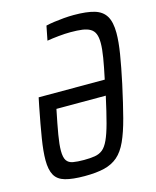

<svg xmlns="http://www.w3.org/2000/svg" viewBox="-107 -770 694 853"><g transform="rotate(-15 239.5 -344.0)"><path d="M177 8Q121 8 87.5 -1.5Q54 -11 40 -36Q26 -61 26 -105Q26 -145 35.5 -204Q45 -263 61 -344L69 -383H373Q385 -439 391.5 -478.5Q398 -518 398 -545Q398 -571 391.5 -587Q385 -603 370.5 -611.5Q356 -620 334 -623Q312 -626 280 -626Q256 -626 225.5 -623Q195 -620 172 -616L185 -682Q202 -686 223.5 -689Q245 -692 268.5 -694Q292 -696 314 -696Q373 -696 408.5 -685.5Q444 -675 460.5 -647.5Q477 -620 477 -570Q477 -530 468 -474.5Q459 -419 443 -344Q424 -257 408 -196Q392 -135 373.5 -94.5Q355 -54 329.5 -32Q304 -10 267.5 -1Q231 8 177 8ZM192 -62Q221 -62 242 -65.5Q263 -69 278 -81Q293 -93 305.5 -120Q318 -147 330.5 -193.5Q343 -240 359 -313H132Q118 -245 110.5 -200.5Q103 -156 103 -128Q103 -97 112.5 -83Q122 -69 142 -65.5Q162 -62 192 -62Z"/></g></svg>

Font: Saira Condensed
Style: Italic
Weight: 400
Width: 3
Italic angle: -12°
Designer: Hector Gatti with collaboration of the Omnibus-Type team
Foundry: Omnibus-Type
Version: Version 1.100